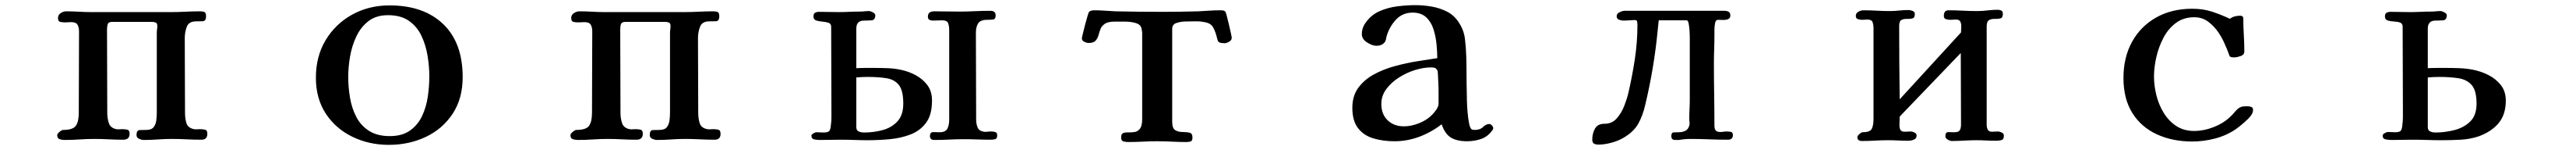

<svg xmlns="http://www.w3.org/2000/svg" viewBox="-20 -546 10040 583"><path d="M788 -26Q788 -3 765 -3Q736 -3 707.5 -4.5Q679 -6 650 -6Q622 -6 595 -4Q568 -2 540 -2Q532 -2 522 -6.5Q512 -11 512 -21Q512 -40 524.5 -40.5Q537 -41 550 -41Q570 -41 578.5 -51.5Q587 -62 589 -78Q591 -94 591 -108V-418Q591 -425 592 -431.5Q593 -438 593 -445Q593 -456 586.5 -458.5Q580 -461 571 -461H418Q403 -461 400 -452.5Q397 -444 397 -431Q397 -350 397.5 -269Q398 -188 398 -106Q398 -87 404 -68Q410 -49 433 -44Q439 -43 445 -43.5Q451 -44 457 -44Q467 -44 476 -42Q485 -40 485 -26Q485 -3 460 -3Q432 -3 404 -4.5Q376 -6 347 -6Q319 -6 290 -4Q261 -2 232 -2Q222 -2 212.5 -5Q203 -8 203 -21Q203 -26 212 -33.5Q221 -41 226 -41Q264 -41 275.5 -57Q287 -73 287 -108Q287 -188 287.5 -266.5Q288 -345 288 -424Q288 -440 282 -450Q276 -460 258 -460Q252 -460 245.5 -459.5Q239 -459 233 -459Q223 -459 214.5 -461Q206 -463 206 -476Q206 -488 216.5 -495Q227 -502 238 -502Q263 -502 288 -500.5Q313 -499 338 -499H645Q674 -499 703 -500.5Q732 -502 760 -502Q771 -502 777 -499Q783 -496 783 -483Q783 -464 770 -463.5Q757 -463 744 -463Q716 -463 708 -442Q700 -421 700 -398Q700 -325 700.5 -252Q701 -179 701 -106Q701 -86 706.5 -67.5Q712 -49 736 -44Q742 -43 748 -43.5Q754 -44 760 -44Q770 -44 779 -42Q788 -40 788 -26Z M1653 -249Q1653 -289 1646 -330.5Q1639 -372 1622 -407.5Q1605 -443 1573.5 -465Q1542 -487 1492 -487Q1446 -487 1416 -464Q1386 -441 1368.5 -404Q1351 -367 1344 -325.5Q1337 -284 1337 -247Q1337 -207 1344 -166Q1351 -125 1368.5 -91.5Q1386 -58 1418 -37.5Q1450 -17 1499 -17Q1547 -17 1577.5 -38.5Q1608 -60 1624.5 -94.5Q1641 -129 1647 -169.5Q1653 -210 1653 -249ZM1783 -246Q1783 -163 1744 -104Q1705 -45 1639.5 -14Q1574 17 1495 17Q1418 17 1353 -14.5Q1288 -46 1249.5 -104.5Q1211 -163 1211 -244Q1211 -327 1249 -390Q1287 -453 1352 -489Q1417 -525 1498 -525Q1631 -525 1707 -452.5Q1783 -380 1783 -246Z M2788 -26Q2788 -3 2765 -3Q2736 -3 2707.5 -4.5Q2679 -6 2650 -6Q2622 -6 2595 -4Q2568 -2 2540 -2Q2532 -2 2522 -6.5Q2512 -11 2512 -21Q2512 -40 2524.5 -40.5Q2537 -41 2550 -41Q2570 -41 2578.5 -51.5Q2587 -62 2589 -78Q2591 -94 2591 -108V-418Q2591 -425 2592 -431.5Q2593 -438 2593 -445Q2593 -456 2586.5 -458.5Q2580 -461 2571 -461H2418Q2403 -461 2400 -452.5Q2397 -444 2397 -431Q2397 -350 2397.5 -269Q2398 -188 2398 -106Q2398 -87 2404 -68Q2410 -49 2433 -44Q2439 -43 2445 -43.5Q2451 -44 2457 -44Q2467 -44 2476 -42Q2485 -40 2485 -26Q2485 -3 2460 -3Q2432 -3 2404 -4.5Q2376 -6 2347 -6Q2319 -6 2290 -4Q2261 -2 2232 -2Q2222 -2 2212.5 -5Q2203 -8 2203 -21Q2203 -26 2212 -33.5Q2221 -41 2226 -41Q2264 -41 2275.5 -57Q2287 -73 2287 -108Q2287 -188 2287.5 -266.5Q2288 -345 2288 -424Q2288 -440 2282 -450Q2276 -460 2258 -460Q2252 -460 2245.5 -459.5Q2239 -459 2233 -459Q2223 -459 2214.5 -461Q2206 -463 2206 -476Q2206 -488 2216.5 -495Q2227 -502 2238 -502Q2263 -502 2288 -500.5Q2313 -499 2338 -499H2645Q2674 -499 2703 -500.5Q2732 -502 2760 -502Q2771 -502 2777 -499Q2783 -496 2783 -483Q2783 -464 2770 -463.5Q2757 -463 2744 -463Q2716 -463 2708 -442Q2700 -421 2700 -398Q2700 -325 2700.5 -252Q2701 -179 2701 -106Q2701 -86 2706.5 -67.5Q2712 -49 2736 -44Q2742 -43 2748 -43.5Q2754 -44 2760 -44Q2770 -44 2779 -42Q2788 -40 2788 -26Z M3500 -143Q3500 -194 3483 -215.5Q3466 -237 3434.5 -242Q3403 -247 3361 -247Q3350 -247 3339 -246.5Q3328 -246 3317 -245V-52Q3317 -39 3326.5 -35Q3336 -31 3347 -31Q3385 -31 3420 -40.5Q3455 -50 3477.5 -74.5Q3500 -99 3500 -143ZM3612 -155Q3612 -100 3589 -69Q3566 -38 3528.5 -23.5Q3491 -9 3447 -5Q3403 -1 3361 -1Q3336 -1 3310 -2Q3284 -3 3258 -3Q3237 -3 3216 -2.5Q3195 -2 3175 -2Q3166 -2 3154 -4Q3142 -6 3142 -19Q3142 -23 3149.5 -27.5Q3157 -32 3161 -32Q3169 -32 3176 -31.5Q3183 -31 3190 -31Q3208 -31 3212.5 -38Q3217 -45 3218 -61Q3220 -75 3220 -89.5Q3220 -104 3220 -118Q3220 -199 3219.5 -280Q3219 -361 3219 -442Q3219 -454 3208.5 -457.5Q3198 -461 3184.5 -462Q3171 -463 3160.5 -466.5Q3150 -470 3150 -482Q3150 -493 3156.5 -496.5Q3163 -500 3172 -500Q3191 -500 3209.5 -499.5Q3228 -499 3247 -499Q3268 -499 3288.5 -500Q3309 -501 3330 -501Q3339 -501 3348.5 -502Q3358 -503 3367 -503Q3372 -503 3381.5 -498Q3391 -493 3391 -487Q3391 -468 3376 -467Q3361 -466 3347 -466Q3317 -466 3317 -435V-281Q3335 -282 3353.5 -282Q3372 -282 3390 -282Q3415 -282 3440 -281Q3465 -280 3489 -275Q3520 -269 3548 -254Q3576 -239 3594 -215Q3612 -191 3612 -155ZM3866 -20Q3866 -7 3858 -5Q3850 -3 3841 -3Q3815 -3 3788.5 -4Q3762 -5 3736 -5Q3708 -5 3679 -3.5Q3650 -2 3621 -2Q3604 -2 3604 -17Q3604 -33 3617.5 -32.5Q3631 -32 3641 -32Q3665 -32 3672 -46Q3679 -60 3679 -81V-428Q3679 -444 3675 -455.5Q3671 -467 3651 -467Q3642 -467 3633 -466.5Q3624 -466 3615 -466Q3608 -466 3602 -469Q3596 -472 3596 -481Q3596 -493 3603 -497.5Q3610 -502 3620 -502Q3645 -502 3669.5 -501.5Q3694 -501 3719 -501Q3749 -501 3779 -502.5Q3809 -504 3840 -504Q3860 -504 3860 -486Q3860 -471 3849 -470Q3838 -469 3827 -469Q3801 -469 3792 -455.5Q3783 -442 3783 -418Q3783 -333 3783.5 -249Q3784 -165 3784 -81Q3784 -65 3789.5 -51Q3795 -37 3814 -34Q3821 -33 3828 -34Q3835 -35 3842 -35Q3850 -35 3858 -33Q3866 -31 3866 -20Z M4780 -399Q4780 -390 4770 -384Q4760 -378 4752 -378Q4747 -378 4739.5 -379Q4732 -380 4728 -384Q4726 -387 4725 -390.5Q4724 -394 4723 -397Q4717 -423 4707 -440.5Q4697 -458 4667 -461Q4658 -463 4649 -463Q4640 -463 4631 -463Q4620 -463 4600 -462.5Q4580 -462 4564 -456.5Q4548 -451 4548 -434V-73Q4548 -47 4560 -40Q4572 -33 4587.5 -33Q4603 -33 4615 -30.5Q4627 -28 4627 -12Q4627 1 4620.5 3.5Q4614 6 4603 6Q4575 6 4546.5 4.5Q4518 3 4489 3Q4461 3 4433 4.5Q4405 6 4376 6Q4366 6 4357.5 3.5Q4349 1 4349 -12Q4349 -26 4357.5 -29Q4366 -32 4378 -31.5Q4390 -31 4402 -33Q4414 -35 4422.5 -46Q4431 -57 4431 -83V-410Q4431 -414 4431 -418Q4431 -422 4430 -426Q4429 -439 4423.5 -446Q4418 -453 4404 -457Q4385 -462 4364.5 -462Q4344 -462 4324 -462Q4298 -462 4285.5 -453.5Q4273 -445 4268.5 -433Q4264 -421 4260.5 -408.5Q4257 -396 4249 -387.5Q4241 -379 4222 -379Q4215 -379 4205.5 -383.5Q4196 -388 4196 -397Q4196 -400 4200 -416Q4204 -432 4209 -451.5Q4214 -471 4218.5 -485.5Q4223 -500 4224 -500Q4231 -506 4244 -506Q4265 -506 4285.5 -504.5Q4306 -503 4327 -502Q4372 -501 4417.5 -500.5Q4463 -500 4508 -500Q4543 -500 4578.5 -500.5Q4614 -501 4649 -502Q4671 -503 4692 -504.5Q4713 -506 4735 -506Q4741 -506 4745.5 -505.5Q4750 -505 4755 -501Q4756 -501 4760 -486.5Q4764 -472 4768.5 -453Q4773 -434 4776.5 -418Q4780 -402 4780 -399Z M5586 -172Q5586 -177 5586 -192.5Q5586 -208 5585 -225.5Q5584 -243 5583.5 -257Q5583 -271 5581 -273Q5576 -281 5570.5 -282.5Q5565 -284 5556 -284Q5528 -284 5495 -274Q5462 -264 5432 -245Q5402 -226 5382.5 -200Q5363 -174 5363 -142Q5363 -102 5387.5 -78.5Q5412 -55 5451 -55Q5480 -55 5511 -67.5Q5542 -80 5562 -101Q5570 -109 5578 -121Q5586 -133 5586 -144ZM5799 -48Q5799 -43 5795 -39Q5778 -15 5752 -6Q5726 3 5697 3Q5658 3 5634.5 -11Q5611 -25 5598 -63Q5558 -32 5511 -14.5Q5464 3 5414 3Q5370 3 5332.5 -8Q5295 -19 5272.5 -47.5Q5250 -76 5250 -127Q5250 -173 5273 -204.5Q5296 -236 5333.5 -256.5Q5371 -277 5415.5 -289Q5460 -301 5503.5 -308Q5547 -315 5581 -320Q5581 -345 5578 -375Q5575 -405 5566 -433Q5557 -461 5537.5 -479Q5518 -497 5485 -497Q5445 -497 5419 -468.5Q5393 -440 5383 -403Q5382 -399 5381 -393.5Q5380 -388 5377 -383Q5371 -375 5362.5 -371.5Q5354 -368 5344 -368Q5328 -368 5307.5 -381Q5287 -394 5287 -413Q5287 -438 5302 -458Q5323 -488 5356 -502.5Q5389 -517 5426 -521.5Q5463 -526 5496 -526Q5527 -526 5559 -520.5Q5591 -515 5619.5 -500.5Q5648 -486 5666 -457Q5685 -428 5689 -393.5Q5693 -359 5694 -325Q5695 -290 5695 -255Q5695 -220 5696 -185Q5696 -175 5696.5 -154.5Q5697 -134 5699 -110.5Q5701 -87 5704.5 -68.5Q5708 -50 5714 -44Q5718 -41 5727 -41Q5748 -41 5759.5 -52.5Q5771 -64 5784 -64Q5789 -64 5794 -58.5Q5799 -53 5799 -48Z M6733 -21Q6733 -3 6713 -3Q6676 -3 6640 -4.5Q6604 -6 6567 -6Q6556 -6 6545 -5Q6534 -4 6523 -2Q6519 -2 6515.5 -2Q6512 -2 6508 -2Q6493 -2 6493 -17Q6493 -31 6502.5 -31.5Q6512 -32 6522 -32Q6536 -32 6547.5 -37.5Q6559 -43 6563 -58Q6565 -64 6564 -71Q6563 -78 6563 -85Q6563 -104 6564 -123Q6565 -142 6565 -161Q6565 -216 6565 -270Q6565 -324 6565 -378Q6565 -382 6565 -396Q6565 -410 6564 -426.5Q6563 -443 6560.5 -455Q6558 -467 6553 -467H6444Q6443 -458 6442 -448.5Q6441 -439 6440 -429Q6433 -356 6421 -284Q6409 -212 6392 -141Q6382 -96 6363.5 -64Q6345 -32 6304 -9Q6285 2 6258.5 9Q6232 16 6210 16Q6199 16 6192 12.5Q6185 9 6185 -4Q6185 -27 6195.5 -46Q6206 -65 6233 -65Q6262 -65 6280.5 -86Q6299 -107 6310 -135.5Q6321 -164 6326 -186Q6341 -251 6351 -317Q6361 -383 6361 -450Q6361 -455 6360 -461.5Q6359 -468 6352 -468Q6341 -468 6329.5 -467Q6318 -466 6307 -466Q6298 -466 6289 -469.5Q6280 -473 6280 -483Q6280 -493 6291.5 -498.5Q6303 -504 6311 -504H6700Q6709 -504 6716 -500.5Q6723 -497 6723 -486Q6723 -475 6714 -471.5Q6705 -468 6694 -468.5Q6683 -469 6675 -469Q6666 -469 6663.5 -456Q6661 -443 6661 -428.5Q6661 -414 6661 -408Q6661 -380 6660 -353Q6659 -326 6659 -299Q6659 -239 6660 -178.5Q6661 -118 6661 -58Q6661 -45 6666 -39Q6671 -33 6684 -33Q6690 -33 6696.5 -34Q6703 -35 6709 -35Q6717 -35 6725 -33.5Q6733 -32 6733 -21Z M7789 -19Q7789 -4 7779.5 -1.5Q7770 1 7758 1Q7739 1 7720 0Q7701 -1 7682 -1Q7658 -1 7634 0.5Q7610 2 7586 2Q7579 2 7570 -3.5Q7561 -9 7561 -16Q7561 -33 7573 -32.5Q7585 -32 7596 -32Q7612 -32 7617 -39.5Q7622 -47 7622 -62Q7622 -132 7621.5 -201Q7621 -270 7621 -340L7383 -93Q7383 -85 7382.5 -76Q7382 -67 7382 -59Q7382 -48 7386 -41Q7390 -34 7403 -34Q7409 -34 7414.5 -34.5Q7420 -35 7426 -35Q7432 -35 7440.5 -31Q7449 -27 7449 -19Q7449 -8 7438.5 -3.5Q7428 1 7418 1Q7398 1 7377.5 0Q7357 -1 7337 -1Q7312 -1 7287 0.5Q7262 2 7236 2Q7218 2 7218 -13Q7218 -18 7226 -25Q7234 -32 7238 -32Q7267 -32 7274 -45Q7281 -58 7281 -84V-436Q7281 -449 7277.5 -459.5Q7274 -470 7257 -470Q7252 -470 7246.5 -469.5Q7241 -469 7236 -469Q7229 -469 7220.5 -471.5Q7212 -474 7212 -484Q7212 -495 7222 -500.5Q7232 -506 7242 -506Q7268 -506 7293.5 -504.5Q7319 -503 7344 -503Q7362 -503 7380.5 -505Q7399 -507 7418 -507Q7425 -507 7433.5 -503.5Q7442 -500 7442 -492Q7442 -477 7433 -474.5Q7424 -472 7411.5 -472.5Q7399 -473 7390 -468.5Q7381 -464 7381 -445Q7381 -374 7381.5 -302.5Q7382 -231 7383 -160L7622 -420Q7622 -426 7622.5 -432Q7623 -438 7623 -444Q7623 -455 7619 -462.5Q7615 -470 7602 -470Q7596 -470 7590.5 -469.5Q7585 -469 7579 -469Q7572 -469 7563.5 -471.5Q7555 -474 7555 -484Q7555 -494 7559 -500Q7563 -506 7574 -506Q7602 -506 7629.5 -504.5Q7657 -503 7685 -503Q7705 -503 7725 -505.5Q7745 -508 7765 -508Q7773 -508 7779 -505Q7785 -502 7785 -492Q7785 -477 7775.5 -474.5Q7766 -472 7753.5 -472.5Q7741 -473 7731.5 -468Q7722 -463 7722 -443V-61Q7722 -51 7726 -42.5Q7730 -34 7743 -34Q7749 -34 7754.5 -34.5Q7760 -35 7766 -35Q7772 -35 7780.5 -31Q7789 -27 7789 -19Z M8760 -119Q8760 -108 8752 -97Q8742 -84 8724.5 -69Q8707 -54 8693 -44Q8656 -19 8611.5 -7.5Q8567 4 8523 4Q8446 4 8385 -24Q8324 -52 8289.5 -107Q8255 -162 8255 -243Q8255 -323 8288.5 -383.5Q8322 -444 8382.5 -478Q8443 -512 8523 -512Q8565 -512 8599 -501Q8633 -490 8670 -473Q8679 -480 8689.5 -482.5Q8700 -485 8711 -485Q8715 -485 8718.5 -482.5Q8722 -480 8722 -475Q8722 -443 8724 -410.5Q8726 -378 8726 -346Q8726 -333 8711.5 -328Q8697 -323 8687 -323Q8682 -323 8677.5 -323.5Q8673 -324 8669 -327Q8665 -337 8661.5 -347Q8658 -357 8653 -367Q8643 -393 8626 -418.5Q8609 -444 8585.5 -461.5Q8562 -479 8531 -479Q8489 -479 8459 -456.5Q8429 -434 8410.5 -398.5Q8392 -363 8383 -323.5Q8374 -284 8374 -249Q8374 -214 8383 -177Q8392 -140 8411.5 -108Q8431 -76 8460.5 -56.5Q8490 -37 8531 -37Q8568 -37 8606.5 -52Q8645 -67 8671 -92Q8679 -99 8689.5 -111.5Q8700 -124 8708 -128Q8715 -132 8722.5 -132.5Q8730 -133 8738 -133Q8746 -133 8753 -130.5Q8760 -128 8760 -119Z M9631 -143Q9631 -194 9612 -215.5Q9593 -237 9560 -242Q9527 -247 9486 -247Q9475 -247 9463.5 -246.5Q9452 -246 9441 -245V-52Q9441 -39 9450.5 -35Q9460 -31 9471 -31Q9508 -31 9545 -40.5Q9582 -50 9606.5 -74Q9631 -98 9631 -143ZM9745 -155Q9745 -101 9717 -67.5Q9689 -34 9639 -16Q9606 -5 9568.5 -3Q9531 -1 9496 -1Q9468 -1 9439.5 -2Q9411 -3 9382 -3Q9362 -3 9341 -2.5Q9320 -2 9300 -2Q9291 -2 9278 -4Q9265 -6 9265 -19Q9265 -24 9273 -28.5Q9281 -33 9285 -33Q9293 -33 9300 -32.5Q9307 -32 9314 -32Q9332 -32 9336.5 -39Q9341 -46 9342 -62Q9344 -76 9344 -90.5Q9344 -105 9344 -119Q9344 -200 9343.5 -280.5Q9343 -361 9343 -442Q9343 -455 9332.5 -458.5Q9322 -462 9308.5 -462.5Q9295 -463 9284.5 -466.5Q9274 -470 9274 -482Q9274 -493 9280.5 -496.5Q9287 -500 9296 -500Q9315 -500 9333.5 -499.5Q9352 -499 9371 -499Q9392 -499 9412.5 -500Q9433 -501 9454 -501Q9463 -501 9472.5 -502Q9482 -503 9491 -503Q9496 -503 9505.5 -498Q9515 -493 9515 -487Q9515 -468 9500 -467Q9485 -466 9471 -466Q9441 -466 9441 -435V-281Q9458 -282 9476 -282Q9494 -282 9511 -282Q9537 -282 9564 -281Q9591 -280 9617 -275Q9648 -269 9677 -254.5Q9706 -240 9725.5 -215.5Q9745 -191 9745 -155Z"/></svg>

Font: Kaisei HarunoUmi
Style: Bold
Weight: 700
Designer: Font-Kai, 金井和夫
Foundry: KAZUO KANAI
Version: Version 5.003